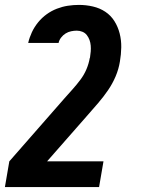

<svg xmlns="http://www.w3.org/2000/svg" viewBox="-54 -548 574 783"><path d="M-34 215 -16 110 209 -147Q226 -166 242.5 -184.5Q259 -203 274 -223Q289 -243 298.5 -265.5Q308 -288 312 -311L313 -313Q315 -326 316 -338Q317 -350 316 -362Q315 -374 311 -385Q307 -396 300 -405Q293 -414 282 -418.5Q271 -423 259 -423Q248 -423 236 -420.5Q224 -418 213.5 -411.5Q203 -405 195 -394.5Q187 -384 185 -373H61Q66 -395 76 -416.5Q86 -438 101.5 -457Q117 -476 136.5 -490Q156 -504 178 -512.5Q200 -521 222.5 -524.5Q245 -528 268 -528Q297 -528 325 -521.5Q353 -515 375.5 -500Q398 -485 412.5 -462Q427 -439 434 -411.5Q441 -384 440.5 -355Q440 -326 435 -297Q430 -266 417.5 -236.5Q405 -207 386.5 -180Q368 -153 346.5 -128Q325 -103 303 -78L138 110H368L350 215Z"/></svg>

Font: Iosevka Extrabold Oblique
Style: Regular
Weight: 800
Italic angle: -9°
Monospace: yes
Designer: Belleve Invis
Foundry: Belleve Invis
Version: Version 32.5.0; ttfautohint (v1.8.4)